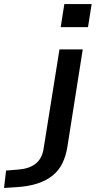

<svg xmlns="http://www.w3.org/2000/svg" viewBox="-159 -736 481 949"><path d="M141 -602 159 -716H294L276 -602ZM-139 193 -129 107 -68 102Q-15 98 16.5 73.5Q48 49 56 2L135 -492H250L174 -10Q167 34 150 69.5Q133 105 103 130Q73 155 29 170Q-15 185 -76 189Z"/></svg>

Font: Nunito Sans 10pt Expanded SemiBold
Style: Italic
Weight: 600
Width: 7
Italic angle: -9°
Designer: Vernon Adams
Foundry: Vernon Adams
Version: Version 3.101;gftools[0.9.27]